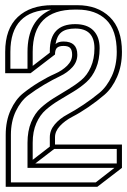

<svg xmlns="http://www.w3.org/2000/svg" viewBox="-20 -720 490 740"><path d="M2 0V-200Q2 -254 21 -295.5Q40 -337 68.5 -360Q97 -383 130 -403Q163 -423 191.5 -435.5Q220 -448 239 -467Q258 -486 258 -509Q258 -527 250.5 -535Q243 -543 225 -543Q208 -543 200 -536Q192 -529 192 -510L98 -438H0V-520Q0 -609 48.5 -654.5Q97 -700 182 -700H278Q356 -700 403 -654.5Q450 -609 450 -520Q450 -466 431 -423Q412 -380 383 -355Q354 -330 321 -307.5Q288 -285 259 -270Q230 -255 211 -234.5Q192 -214 192 -191V-163H450V-73L355 0ZM106 -170V-104L172 -155V-191Q172 -218 191 -240.5Q210 -263 239 -278.5Q268 -294 301 -316Q334 -338 363 -362Q392 -386 411 -427Q430 -468 430 -520Q430 -604 389.5 -643.5Q349 -683 278 -683H268Q106 -683 106 -520V-466L172 -517V-524Q172 -627 270 -627Q316 -627 340 -602.5Q364 -578 364 -534Q364 -490 350 -457Q336 -424 313 -403.5Q290 -383 262.5 -366.5Q235 -350 207.5 -333.5Q180 -317 157 -297Q134 -277 120 -245Q106 -213 106 -170ZM20 -455H86V-520Q86 -643 177 -683Q20 -680 20 -520ZM86 -73V-170Q86 -215 100 -249Q114 -283 137 -304Q160 -325 187.5 -342Q215 -359 242.5 -375.5Q270 -392 293 -411Q316 -430 330 -461.5Q344 -493 344 -534Q344 -610 270 -610Q235 -610 217 -596Q199 -582 194 -550Q204 -560 225 -560Q278 -560 278 -509Q278 -482 259 -461Q240 -440 211.5 -426.5Q183 -413 150 -393.5Q117 -374 88.5 -352.5Q60 -331 41 -291.5Q22 -252 22 -200V-17H349L421 -73ZM116 -90H430V-146H189Z"/></svg>

Font: Imposible
Style: Regular
Weight: 400
Designer: Rodrigo Fuenzalida
Foundry: fragTYPE
Version: Version 1.000